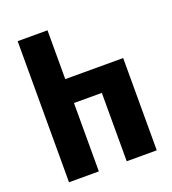

<svg xmlns="http://www.w3.org/2000/svg" viewBox="-131 -814 820 913"><g transform="rotate(-20 279.0 -357.0)"><path d="M62 0H213V-346H354V0H506V-467H213V-714H62Z"/></g></svg>

Font: Noto Sans Georgian ExtraCondensed ExtraBold
Style: Regular
Weight: 800
Width: 2
Designer: Monotype Design Team, Akaki Razmadze
Foundry: Google LLC
Version: Version 2.005